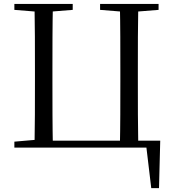

<svg xmlns="http://www.w3.org/2000/svg" viewBox="-20 -748 873 973"><path d="M154.9 0H248.1C245.7 -110.8 245.7 -223.3 245.7 -336.8V-391.1C245.7 -505.1 245.7 -616.6 248.1 -728H154.9C157.1 -617.8 157.1 -504.5 157.1 -391.1V-336.8C157.1 -223.9 157.1 -111.5 154.9 0ZM587.5 0H680.8C678.6 -111.5 678.6 -223.9 678.6 -336.8V-391.1C678.6 -505.7 678.6 -617 680.8 -728H587.5C589.9 -617.6 589.9 -504.3 589.9 -391.1V-337C589.9 -223.3 589.9 -110.8 587.5 0ZM201.8 0H761.6L718.6 -28.9L746.5 205.4H785.8L792 -35.1H201.8ZM52.8 -698 189.7 -686.9H210.4L348.5 -698V-728H52.8ZM487.2 -698 624.8 -686.9H645.3L783.6 -698V-728H487.2ZM52.8 0H201.8V-42.1H190.9L52.8 -30.1Z"/></svg>

Font: Source Han Serif CN VF
Style: Regular
Weight: 250
Designer: Ryoko NISHIZUKA 西塚涼子 (kana & ideographs); Frank Grießhammer (Latin, Greek & Cyrillic); Wenlong ZHANG 张文龙 (bopomofo); San
Foundry: Adobe
Version: Version 2.002;hotconv 1.1.0;makeotfexe 2.6.0